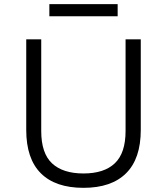

<svg xmlns="http://www.w3.org/2000/svg" viewBox="-20 -894 802 922"><path d="M381 8Q246 8 176 -62Q106 -132 106 -270V-705H178V-265Q178 -158 230 -109.5Q282 -61 381 -61Q480 -61 531.5 -110Q583 -159 583 -265V-705H656V-270Q656 -132 585.5 -62Q515 8 381 8ZM217 -816V-874H545V-816Z"/></svg>

Font: Nunito Sans 6pt Light
Style: Regular
Weight: 300
Version: Version 3.101;gftools[0.9.27]